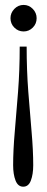

<svg xmlns="http://www.w3.org/2000/svg" viewBox="-20 -590 188 760"><path d="M73.5 -570.5Q94.5 -570.5 109.8 -554.8Q125 -539 125 -518Q125 -496 109.8 -480.8Q94.5 -465.5 73.5 -465.5Q52 -465.5 36.8 -480.8Q21.5 -496 21.5 -518Q21.5 -539 36.8 -554.8Q52 -570.5 73.5 -570.5ZM85.5 -405.5Q85.5 -312 92 -227.2Q98.5 -142.5 105 -68.8Q111.5 5 111.5 64Q111.5 100 102.2 124.5Q93 149 72 149Q51 149 41.5 124.5Q32 100 32 64Q32 5 38.5 -68.8Q45 -142.5 51.5 -227.2Q58 -312 58 -405.5Z"/></svg>

Font: Imbue 10pt
Style: Regular
Weight: 400
Designer: Tyler Finck
Foundry: Etcetera Type Company
Version: Version 1.102; ttfautohint (v1.8.3)